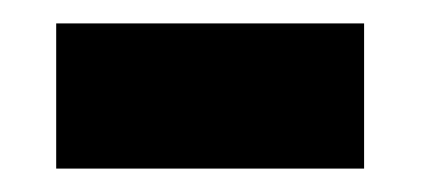

<svg xmlns="http://www.w3.org/2000/svg" viewBox="-20 -350 360 164"><path d="M28 -206H291V-330H28Z"/></svg>

Font: Noto Sans Lao UI
Style: Bold
Weight: 700
Designer: Monotype Design Team
Foundry: Monotype Imaging Inc.
Version: Version 2.000